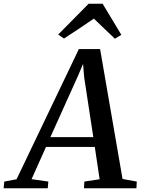

<svg xmlns="http://www.w3.org/2000/svg" viewBox="-88 -1011 756 1031"><path d="M-68.5 0 -65 -36 1 -48.5 335.5 -747.5H449.5L570 -50L646.5 -36L644.5 0H363L365 -36L447 -48.5L421 -222H159L81.5 -49L171.5 -36L168.5 0ZM182.5 -274.5H413L364 -596L358 -667.5L330.5 -603ZM224.5 -825.5 388 -991H463L563.5 -824L529 -803Q501 -829.5 472.5 -856.8Q444 -884 416 -911Q377 -884 337 -857.5Q297 -831 255.5 -804Z"/></svg>

Font: Merriweather 48pt Medium
Style: Italic
Weight: 500
Italic angle: -7.8°
Version: Version 2.101